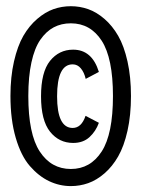

<svg xmlns="http://www.w3.org/2000/svg" viewBox="-20 -666 490 634"><path d="M214 -51.5Q176.5 -51.5 142.2 -67.8Q108 -84 78.8 -117.5Q49.5 -151 32 -210.8Q14.5 -270.5 14.5 -349Q14.5 -412 26.2 -463.2Q38 -514.5 57.2 -547.8Q76.5 -581 102.8 -603.5Q129 -626 156.5 -635.8Q184 -645.5 214 -645.5Q243.5 -645.5 271.2 -635.8Q299 -626 325 -603.5Q351 -581 370.2 -547.8Q389.5 -514.5 401 -463.2Q412.5 -412 412.5 -349Q412.5 -285.5 401 -234.2Q389.5 -183 370.2 -149.5Q351 -116 325 -93.5Q299 -71 271.2 -61.2Q243.5 -51.5 214 -51.5ZM214 -108Q278.5 -108 315.8 -165.8Q353 -223.5 353 -349Q353 -474 315.8 -531.5Q278.5 -589 214 -589Q182.5 -589 157.5 -575.8Q132.5 -562.5 113.2 -534.8Q94 -507 83.8 -460Q73.5 -413 73.5 -349Q73.5 -223.5 111.2 -165.8Q149 -108 214 -108ZM306.5 -260.5Q296.5 -232.5 275.5 -213.2Q254.5 -194 221.5 -194Q175 -194 145.2 -231.2Q115.5 -268.5 115.5 -348Q115.5 -428 145.2 -465Q175 -502 221.5 -502Q284 -502 306.5 -428.5L263 -405.5Q258 -427 247 -440.2Q236 -453.5 220 -453.5Q168.5 -453.5 168.5 -348Q168.5 -243.5 220 -243.5Q249 -243.5 262.5 -283.5Z"/></svg>

Font: League Mono Condensed
Style: Regular
Weight: 400
Width: 1
Designer: Tyler Finck
Foundry: The League of Moveable Type / Tyler Finck
Version: Version 2.210